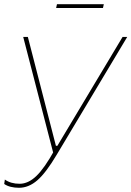

<svg xmlns="http://www.w3.org/2000/svg" viewBox="-29 -695 623 910"><path d="M-9 177 -6 156Q22 176 64 176Q105 176 143.5 139Q182 102 229 17L227 44L81 -520H103L236 -4H243L552 -520H574L240 38Q189 124 148 159.5Q107 195 61 195Q40 195 22 190.5Q4 186 -9 177ZM241 -675H463L459 -657H237Z"/></svg>

Font: Fixel Italic Variable Display Thin
Style: Italic
Weight: 100
Italic angle: -10°
Designer: AlfaBravo + MacPaw
Foundry: Kyrylo Tkachov, Marchela Mozhyna, Serhii Makarenko, Maria Weinstein, Zakhar Kryvoshyya
Version: Version 1.210;Glyphs 3.2 (3217)